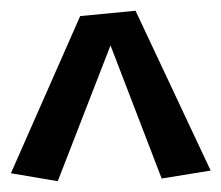

<svg xmlns="http://www.w3.org/2000/svg" viewBox="-20 -716 406 352"><path d="M366.2 -403.3 276.4 -388.7 182.6 -632.8 85.9 -383.8 0 -398.4 127 -686.5 228.5 -696.3Z"/></svg>

Font: Maiden Orange
Style: Regular
Weight: 400
Designer: Astigmatic (AOETI)
Foundry: Astigmatic (AOETI)
Version: Version 1.000